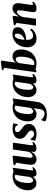

<svg xmlns="http://www.w3.org/2000/svg" viewBox="1656 -2514 1110 4463"><g transform="rotate(-90 2211.5 -282.0)"><path d="M483 -102.5Q480.5 -83.5 485.5 -76Q490.5 -68.5 500.5 -68.5Q509 -68.5 519.5 -73.2Q530 -78 544.5 -91L558 -60.5Q548 -47.5 527.5 -30.8Q507 -14 477.2 -1.8Q447.5 10.5 410 10.5Q372.5 10.5 353.8 -9Q335 -28.5 335 -57.5L338.5 -81.5Q326 -60.5 304.8 -39Q283.5 -17.5 254.5 -3.5Q225.5 10.5 189.5 10.5Q138 10.5 100 -13.8Q62 -38 41.2 -81.8Q20.5 -125.5 20.5 -183.5Q20.5 -240.5 34.5 -293.8Q48.5 -347 75.5 -392.5Q102.5 -438 142.5 -472.2Q182.5 -506.5 235 -525.5Q287.5 -544.5 351 -544.5Q381 -544.5 410 -538.2Q439 -532 461 -524L545.5 -543.5ZM378.5 -484.5Q373 -488.5 364.2 -492.2Q355.5 -496 343 -496Q307.5 -496 281.8 -476Q256 -456 238.2 -422.2Q220.5 -388.5 210 -347Q199.5 -305.5 195 -261.5Q190.5 -217.5 190.5 -178Q190.5 -138 198.5 -113Q206.5 -88 220 -76.8Q233.5 -65.5 251 -65.5Q262 -65.5 273 -71.5Q284 -77.5 294.5 -88.5Q305 -99.5 314.2 -113.8Q323.5 -128 330.5 -144.5Z M740.5 11.5Q707.5 11.5 678.8 -1.8Q650 -15 632 -41Q614 -67 613.5 -106Q613.5 -122.5 615.2 -143Q617 -163.5 619.8 -186.2Q622.5 -209 626 -232Q629.5 -255 632.5 -276.5L660.5 -457.5L603 -489.5L608.5 -521.5L803 -545.5L826.5 -530.5L795.5 -287Q793 -265.5 789.8 -242.5Q786.5 -219.5 783.8 -198.2Q781 -177 779.2 -160.5Q777.5 -144 777.5 -135Q777.5 -116 781.2 -104Q785 -92 793.2 -86Q801.5 -80 816 -80Q836 -80 854.8 -93.8Q873.5 -107.5 889.5 -128.2Q905.5 -149 916.5 -170L969 -537.5H1128.5L1066 -102Q1064 -84 1070.2 -76.2Q1076.5 -68.5 1085.5 -68.5Q1094.5 -68.5 1104.5 -73.5Q1114.5 -78.5 1129.5 -91L1143 -61Q1133 -47 1112.2 -30.5Q1091.5 -14 1062.2 -1.8Q1033 10.5 997.5 10.5Q956.5 10.5 936.2 -4.8Q916 -20 912.5 -46.5Q912.5 -51 912.8 -58.2Q913 -65.5 914 -74.5Q915 -83.5 916.5 -93.5Q918 -103.5 919.5 -112.5L917.5 -113Q905.5 -90.5 889 -68.5Q872.5 -46.5 850.8 -28.5Q829 -10.5 801.5 0.5Q774 11.5 740.5 11.5Z M1555.5 -420.5H1537Q1530.5 -445.5 1506.8 -468.5Q1483 -491.5 1445.5 -491.5Q1427 -491.5 1410 -485.5Q1393 -479.5 1382.8 -466.8Q1372.5 -454 1372.5 -434Q1372.5 -412 1383 -394.2Q1393.5 -376.5 1413.2 -360Q1433 -343.5 1460 -325Q1489.5 -305 1512.5 -283.5Q1535.5 -262 1549 -234.2Q1562.5 -206.5 1562.5 -167.5Q1562.5 -123 1545.2 -89.8Q1528 -56.5 1496.8 -34Q1465.5 -11.5 1422.8 -0.2Q1380 11 1328.5 11Q1296 11 1263 5.5Q1230 0 1205.2 -7.8Q1180.5 -15.5 1171.5 -22.5L1197.5 -130H1214Q1222 -111 1239.2 -91.2Q1256.5 -71.5 1280.5 -58.2Q1304.5 -45 1333.5 -45Q1352.5 -45 1369.5 -52.5Q1386.5 -60 1397.2 -74.8Q1408 -89.5 1408 -110.5Q1408 -131.5 1397.8 -148Q1387.5 -164.5 1368 -181Q1348.5 -197.5 1319 -216.5Q1293.5 -234 1270.2 -256Q1247 -278 1232.8 -307.8Q1218.5 -337.5 1218.5 -378Q1218.5 -429.5 1247.2 -466.8Q1276 -504 1328.5 -524.2Q1381 -544.5 1453 -544.5Q1477.5 -544.5 1503.5 -541.8Q1529.5 -539 1549.5 -535Q1569.5 -531 1576.5 -527.5Z M2075.5 23Q2066.5 87 2038.2 131.2Q2010 175.5 1968.8 202Q1927.5 228.5 1879.2 240.5Q1831 252.5 1781.5 252.5Q1746 252.5 1715 247.5Q1684 242.5 1659.5 234Q1635 225.5 1619.5 215L1656 109.5Q1665.5 131 1688.2 151.2Q1711 171.5 1740.8 184.5Q1770.5 197.5 1800 197.5Q1832.5 197.5 1855 184.2Q1877.5 171 1891.2 142.2Q1905 113.5 1911 68L1928.5 -62Q1915 -43.5 1895.5 -26.8Q1876 -10 1850.2 0.2Q1824.5 10.5 1791 10.5Q1739 10.5 1701 -14Q1663 -38.5 1642.5 -83.2Q1622 -128 1622 -189Q1622 -244.5 1635.2 -297Q1648.5 -349.5 1675.5 -394.2Q1702.5 -439 1742.2 -473Q1782 -507 1834.8 -525.8Q1887.5 -544.5 1953 -544.5Q1984.5 -544.5 2014.8 -537.8Q2045 -531 2066.5 -522.5L2154.5 -543.5ZM1988 -482.5Q1981.5 -488 1971.2 -492.2Q1961 -496.5 1945.5 -496.5Q1909 -496.5 1883 -476Q1857 -455.5 1839.2 -421.2Q1821.5 -387 1811.2 -345.2Q1801 -303.5 1796.5 -260.2Q1792 -217 1792 -179Q1792 -148.5 1797 -127Q1802 -105.5 1810.8 -91.8Q1819.5 -78 1831.2 -71.8Q1843 -65.5 1856 -65.5Q1872.5 -65.5 1888 -76Q1903.5 -86.5 1916.2 -102.2Q1929 -118 1936.5 -133.5Z M2648 -102.5Q2645.5 -83.5 2650.5 -76Q2655.5 -68.5 2665.5 -68.5Q2674 -68.5 2684.5 -73.2Q2695 -78 2709.5 -91L2723 -60.5Q2713 -47.5 2692.5 -30.8Q2672 -14 2642.2 -1.8Q2612.5 10.5 2575 10.5Q2537.5 10.5 2518.8 -9Q2500 -28.5 2500 -57.5L2503.5 -81.5Q2491 -60.5 2469.8 -39Q2448.5 -17.5 2419.5 -3.5Q2390.5 10.5 2354.5 10.5Q2303 10.5 2265 -13.8Q2227 -38 2206.2 -81.8Q2185.5 -125.5 2185.5 -183.5Q2185.5 -240.5 2199.5 -293.8Q2213.5 -347 2240.5 -392.5Q2267.5 -438 2307.5 -472.2Q2347.5 -506.5 2400 -525.5Q2452.5 -544.5 2516 -544.5Q2546 -544.5 2575 -538.2Q2604 -532 2626 -524L2710.5 -543.5ZM2543.5 -484.5Q2538 -488.5 2529.2 -492.2Q2520.5 -496 2508 -496Q2472.5 -496 2446.8 -476Q2421 -456 2403.2 -422.2Q2385.5 -388.5 2375 -347Q2364.5 -305.5 2360 -261.5Q2355.5 -217.5 2355.5 -178Q2355.5 -138 2363.5 -113Q2371.5 -88 2385 -76.8Q2398.5 -65.5 2416 -65.5Q2427 -65.5 2438 -71.5Q2449 -77.5 2459.5 -88.5Q2470 -99.5 2479.2 -113.8Q2488.5 -128 2495.5 -144.5Z M2987 -471Q3001 -491 3023.2 -508Q3045.5 -525 3073.8 -535.5Q3102 -546 3133.5 -546Q3183 -546 3219 -523.5Q3255 -501 3274.5 -456.2Q3294 -411.5 3294 -344Q3294 -287.5 3280 -234.8Q3266 -182 3238.5 -137.2Q3211 -92.5 3170.8 -59.2Q3130.5 -26 3078.5 -7.5Q3026.5 11 2963 11Q2934.5 11 2903.8 4.5Q2873 -2 2850 -9L2761.5 12L2868.5 -743.5L2810.5 -764L2817.5 -794.5L3010.5 -817L3034.5 -802.5ZM2929.5 -52.5Q2936 -47.5 2946.5 -43.5Q2957 -39.5 2972.5 -39.5Q3006 -39.5 3031.5 -58.2Q3057 -77 3075 -108.8Q3093 -140.5 3104.2 -181.5Q3115.5 -222.5 3120.8 -267.5Q3126 -312.5 3126 -356.5Q3126 -406.5 3112.2 -439Q3098.5 -471.5 3066.5 -471.5Q3048 -471.5 3030.5 -459.8Q3013 -448 2999.2 -431Q2985.5 -414 2977.5 -397.5Z M3776 -103.5Q3762.5 -83 3732 -56Q3701.5 -29 3655 -8.8Q3608.5 11.5 3547.5 11.5Q3492.5 11.5 3453.8 -6.8Q3415 -25 3391 -56Q3367 -87 3355.8 -125.5Q3344.5 -164 3344 -204Q3344 -279 3367.2 -342Q3390.5 -405 3432.8 -451.2Q3475 -497.5 3532.2 -523.2Q3589.5 -549 3656.5 -549Q3711 -549 3744.5 -533.8Q3778 -518.5 3794 -492.5Q3810 -466.5 3810.5 -434Q3811.5 -387 3792 -352.5Q3772.5 -318 3740 -294.2Q3707.5 -270.5 3668.5 -256Q3629.5 -241.5 3589.5 -234.8Q3549.5 -228 3516.5 -227Q3515 -191 3520 -161.5Q3525 -132 3536.8 -111.2Q3548.5 -90.5 3567.2 -79Q3586 -67.5 3612 -67.5Q3647 -67.5 3673.5 -79Q3700 -90.5 3719.5 -107.8Q3739 -125 3752.5 -141.5ZM3621 -496.5Q3595 -496.5 3576.5 -474.8Q3558 -453 3545.8 -418.2Q3533.5 -383.5 3526.5 -344Q3519.5 -304.5 3517.5 -269.5Q3533.5 -271.5 3553 -279.5Q3572.5 -287.5 3591.8 -301.2Q3611 -315 3627 -334.5Q3643 -354 3652.5 -378.5Q3662 -403 3661.5 -432.5Q3660.5 -467 3649.8 -481.8Q3639 -496.5 3621 -496.5Z M4060.5 -397.5Q4074.5 -425 4093.5 -451.2Q4112.5 -477.5 4136.8 -498.8Q4161 -520 4189.2 -532.8Q4217.5 -545.5 4250 -545.5Q4306.5 -545.5 4338.2 -512.8Q4370 -480 4370 -415.5Q4370 -394.5 4366.2 -365.2Q4362.5 -336 4357.8 -305Q4353 -274 4349 -247Q4345.5 -222 4340.8 -194Q4336 -166 4332.5 -140.2Q4329 -114.5 4328 -97Q4328 -79 4334 -73.8Q4340 -68.5 4346.5 -68.5Q4355 -68.5 4365.5 -73.5Q4376 -78.5 4391 -90.5L4403.5 -60.5Q4395.5 -50.5 4375 -33.5Q4354.5 -16.5 4322 -2.8Q4289.5 11 4244.5 11Q4214 11 4195.5 1Q4177 -9 4168.8 -25.5Q4160.5 -42 4160.5 -62Q4160.5 -72.5 4162.8 -90Q4165 -107.5 4168.5 -129.2Q4172 -151 4175.8 -173.8Q4179.5 -196.5 4183 -216.5Q4186.5 -238.5 4190.2 -262Q4194 -285.5 4197 -308.2Q4200 -331 4201.8 -351.2Q4203.5 -371.5 4203.5 -387.5Q4203 -409.5 4200 -422.2Q4197 -435 4189.5 -440.5Q4182 -446 4169.5 -446Q4154.5 -446 4137.8 -434.8Q4121 -423.5 4105 -404.8Q4089 -386 4074.8 -362.8Q4060.5 -339.5 4050 -315.5L4007 0H3848.5L3910 -457.5L3857 -484L3863 -515.5L4052 -545.5L4075 -530.5Z"/></g></svg>

Font: Merriweather 72pt Black
Style: Italic
Weight: 900
Italic angle: -7.8°
Version: Version 2.101